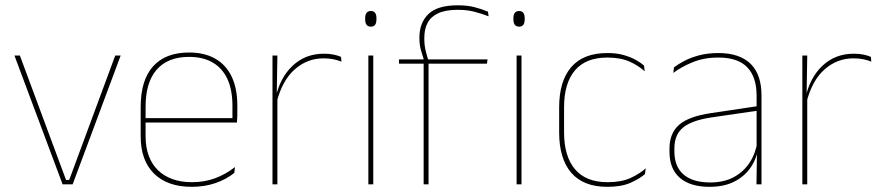

<svg xmlns="http://www.w3.org/2000/svg" viewBox="-20 -695 3324 724"><path d="M229 -16.5H241L414.5 -485.5H435L254 0H216L34.5 -485.5H55Z M703 9.5Q611.5 9.5 561 -40.2Q510.5 -90 510.5 -180.5V-292.5Q510.5 -392.5 557.2 -444.8Q604 -497 693 -497Q751.5 -497 792.2 -473.5Q833 -450 854 -405.2Q875 -360.5 875 -296.5V-279.5Q875 -268.5 874.8 -257.5Q874.5 -246.5 873.5 -233H856.5Q856.5 -250.5 856.5 -266.5Q856.5 -282.5 856.5 -296Q856.5 -355.5 837.8 -396.5Q819 -437.5 782.5 -459Q746 -480.5 693 -480.5Q613 -480.5 571 -432.5Q529 -384.5 529 -292.5V-243.5V-239.5V-181Q529 -140 540.8 -108Q552.5 -76 575 -53.8Q597.5 -31.5 630 -19.8Q662.5 -8 703.5 -8Q751 -8 791 -22.8Q831 -37.5 866 -65L863.5 -43Q834 -19 793 -4.8Q752 9.5 703 9.5ZM867 -233H519V-249.5H867Z M1023 -308.5 1013.5 -320.5 1019 -325Q1035.5 -402 1083.5 -447.2Q1131.5 -492.5 1201.5 -492.5Q1222.5 -492.5 1238.8 -489Q1255 -485.5 1266 -480.5L1267.5 -462.5Q1254.5 -468 1237.5 -471.5Q1220.5 -475 1200 -475Q1138.5 -475 1091.2 -433.2Q1044 -391.5 1023 -308.5ZM1026 0H1007.5V-485.5H1026L1023.5 -335L1026 -332.5Z M1387.5 0H1369V-485.5H1387.5ZM1378.5 -594.5Q1368 -594.5 1362.5 -601.2Q1357 -608 1357 -622V-626.5Q1357 -640 1362.5 -646.8Q1368 -653.5 1378.5 -653.5Q1389 -653.5 1394.2 -646.8Q1399.5 -640 1399.5 -626.5V-622Q1399.5 -608 1394.2 -601.2Q1389 -594.5 1378.5 -594.5Z M1706 -675Q1742 -675 1768.5 -668.2Q1795 -661.5 1820 -651L1822.5 -633.5Q1794 -644.5 1767 -651.2Q1740 -658 1706 -658Q1660.5 -658 1632.8 -645.2Q1605 -632.5 1592.5 -609Q1580 -585.5 1580 -552V-549Q1580 -525 1585 -504.2Q1590 -483.5 1595.5 -466.5L1579 -464V-467.5Q1574 -482.5 1567.8 -504.2Q1561.5 -526 1561.5 -550.5V-553Q1561.5 -609 1595.5 -642Q1629.5 -675 1706 -675ZM1596 0H1577.5V-460H1596ZM1816 -455H1484.5V-471H1584.5H1590.5H1818.5ZM1946.5 0H1928V-485.5H1946.5ZM1937.5 -594.5Q1927 -594.5 1921.5 -601.2Q1916 -608 1916 -622V-626.5Q1916 -640 1921.5 -646.8Q1927 -653.5 1937.5 -653.5Q1948 -653.5 1953.2 -646.8Q1958.5 -640 1958.5 -626.5V-622Q1958.5 -608 1953.2 -601.2Q1948 -594.5 1937.5 -594.5Z M2270 9.5Q2180 9.5 2134.2 -43.5Q2088.5 -96.5 2088.5 -196V-290.5Q2088.5 -389.5 2134.2 -442.2Q2180 -495 2270 -495Q2305 -495 2331.5 -487.5Q2358 -480 2377.2 -469.2Q2396.5 -458.5 2408.5 -447.5L2411 -426Q2388 -447.5 2353.8 -462.8Q2319.5 -478 2269.5 -478Q2189.5 -478 2148.2 -429.8Q2107 -381.5 2107 -290.5V-196.5Q2107 -105.5 2148.2 -56.8Q2189.5 -8 2271 -8Q2323 -8 2357.5 -23.8Q2392 -39.5 2415 -60.5L2412 -38.5Q2392.5 -21.5 2358.2 -6Q2324 9.5 2270 9.5Z M2851.5 0H2832.5L2834.5 -128L2833 -131.5V-292V-334.5Q2833 -404.5 2797.8 -441.2Q2762.5 -478 2689 -478Q2634.5 -478 2591.5 -460.2Q2548.5 -442.5 2519 -420L2521.5 -441Q2537 -453 2560.8 -465.5Q2584.5 -478 2616.8 -486.5Q2649 -495 2689 -495Q2730.5 -495 2761 -484.2Q2791.5 -473.5 2811.8 -453Q2832 -432.5 2841.8 -402.8Q2851.5 -373 2851.5 -335ZM2655.5 9.5Q2583 9.5 2543.8 -24.2Q2504.5 -58 2504.5 -123V-134.5Q2504.5 -192.5 2540.5 -224.2Q2576.5 -256 2661 -268.5L2842 -295.5L2842.5 -278.5L2664.5 -252.5Q2589.5 -241.5 2556.2 -214.5Q2523 -187.5 2523 -135.5V-124Q2523 -66.5 2557.8 -36.8Q2592.5 -7 2658 -7Q2710 -7 2747.2 -27.2Q2784.5 -47.5 2807 -82.2Q2829.5 -117 2836 -160.5L2845.5 -142H2839.5Q2835.5 -102.5 2813.5 -67.8Q2791.5 -33 2752 -11.8Q2712.5 9.5 2655.5 9.5Z M3021 -308.5 3011.5 -320.5 3017 -325Q3033.5 -402 3081.5 -447.2Q3129.5 -492.5 3199.5 -492.5Q3220.5 -492.5 3236.8 -489Q3253 -485.5 3264 -480.5L3265.5 -462.5Q3252.5 -468 3235.5 -471.5Q3218.5 -475 3198 -475Q3136.5 -475 3089.2 -433.2Q3042 -391.5 3021 -308.5ZM3024 0H3005.5V-485.5H3024L3021.5 -335L3024 -332.5Z"/></svg>

Font: Anek Kannada Medium Thin
Style: Regular
Weight: 250
Version: Version 1.003